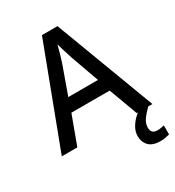

<svg xmlns="http://www.w3.org/2000/svg" viewBox="-219 -845 1093 1198"><g transform="rotate(-30 327.0 -245.5)"><path d="M540 0 464 -206H188L112 0H0L271 -717H383L653 0ZM362 -501Q359 -512 351.5 -534Q344 -556 337 -580Q330 -604 326 -619Q318 -588 308 -553Q298 -518 292 -501L220 -300H434ZM554 115Q554 136 565.5 147Q577 158 597 158Q614 158 626.5 155.5Q639 153 648 151V216Q633 220 617.5 223Q602 226 582 226Q527 226 500 199Q473 172 473 127Q473 98 487.5 71Q502 44 524.5 21.5Q547 -1 570 -16L623 0Q590 32 572 58.5Q554 85 554 115Z"/></g></svg>

Font: Noto Sans Ethiopic Medium
Style: Regular
Weight: 500
Designer: Monotype Design Team
Foundry: Monotype Imaging Inc.
Version: Version 2.102; ttfautohint (v1.8.4.7-5d5b)